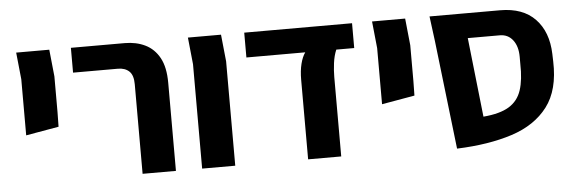

<svg xmlns="http://www.w3.org/2000/svg" viewBox="-42 -697 2497 832"><g transform="rotate(-5 1206.0 -280.5)"><path d="M61 -210V-454L49 -571H193L205 -454V-298L204 -235Z M549 0V-390Q549 -429 531 -446Q513 -463 482 -463H287V-571H521Q571 -571 610 -552Q649 -533 671.5 -492Q694 -451 694 -383V0Z M808 0V-454L796 -571H940L952 -454V0Z M1269 0V-346Q1269 -385 1276.5 -415Q1284 -445 1297 -463H1041V-571H1510V-463H1432Q1421 -437 1417 -405Q1413 -373 1413 -346V0Z M1609 -210V-454L1597 -571H1741L1753 -454V-298L1752 -235Z M1916 10 1861 -463 1847 -571H2154Q2253 -571 2306.5 -515Q2360 -459 2363 -363L2364 -330Q2368 -206 2313 -133.5Q2258 -61 2156 -28Q2054 5 1916 10ZM2143 -463H2004L2042 -118Q2114 -124 2153.5 -148Q2193 -172 2208 -217.5Q2223 -263 2221 -333V-363Q2221 -408 2200 -435.5Q2179 -463 2143 -463Z"/></g></svg>

Font: Assistant
Style: Bold
Weight: 700
Designer: Hebrew By Ben Nathan, Latin by Paul Hunt
Version: Version 3.000